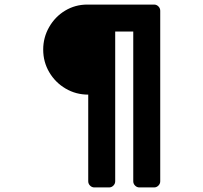

<svg xmlns="http://www.w3.org/2000/svg" viewBox="-20 -720 890 840"><path d="M681 -673V73Q681 84 673 92Q665 100 654 100H590Q579 100 571 92Q563 84 563 73V-582H484V73Q484 84 476 92Q468 100 457 100H393Q382 100 374 92Q366 84 366 73V-306Q312 -306 267 -332.5Q222 -359 195.5 -404Q169 -449 169 -503Q169 -556 195 -601.5Q221 -647 265 -673.5Q309 -700 362 -700H654Q665 -700 673 -692Q681 -684 681 -673Z"/></svg>

Font: Rubik Mono One
Style: Regular
Weight: 400
Designer: Hubert and Fischer with Elvire Volk Leonovitch (Cyrillic Expansion: Cyreal)
Foundry: Hubert and Fischer with Elvire Volk Leonovitch
Version: Version 2.000